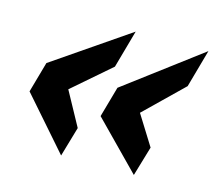

<svg xmlns="http://www.w3.org/2000/svg" viewBox="-79 -589 786 701"><g transform="rotate(15 313.5 -238.5)"><path d="M206.1 15.1 34.2 -181.2 66.9 -296.9 352.1 -492.2 312 -349.1 168.9 -225.1 238.8 -97.2ZM481 15.1 308.1 -161.1 340.8 -276.9 627 -492.2 586.9 -349.1 443.8 -210 514.2 -97.2Z"/></g></svg>

Font: IntelOne Mono Bold
Style: Italic
Weight: 700
Italic angle: -16°
Designer: Fred Shallcrass
Foundry: Frere-Jones Type LLC
Version: Version 1.200;hotconv 1.1.0;makeotfexe 2.6.0;FJTRelease1.2